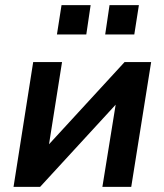

<svg xmlns="http://www.w3.org/2000/svg" viewBox="-20 -732 644 752"><path d="M33 0 110 -489H223L172 -167L468 -489H572L494 0H381L433 -322L137 0ZM392 -597 409 -712H524L506 -597ZM203 -597 221 -712H335L318 -597Z"/></svg>

Font: Nunito Sans
Style: Bold Italic
Weight: 700
Italic angle: -9°
Designer: Vernon Adams
Foundry: Vernon Adams
Version: Version 3.006; ttfautohint (v1.8.3)